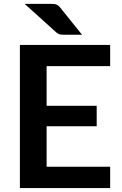

<svg xmlns="http://www.w3.org/2000/svg" viewBox="-20 -950 615 970"><path d="M80.5 0ZM536.5 -723V-616H215.5V-415.5H468.5V-312H215.5V-107.5H536.5V0H80.5V-723ZM234 -930.5Q244 -930.5 251.2 -930Q258.5 -929.5 264.2 -927.2Q270 -925 275 -921Q280 -917 285.5 -910L394.5 -774.5H305Q290.5 -774.5 282.2 -776.2Q274 -778 264 -786.5L104.5 -930.5Z"/></svg>

Font: Lato
Style: Bold
Weight: 700
Designer: Lukasz Dziedzic
Foundry: tyPoland Lukasz Dziedzic
Version: Version 2.007; 2014-02-27